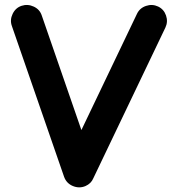

<svg xmlns="http://www.w3.org/2000/svg" viewBox="-20 -728 728 790"><path d="M68.8 -704.1Q93.8 -712.4 118.7 -700.9Q143.6 -689.5 151.9 -664.1L314.9 -192.9L543.5 -670.9Q554.7 -694.8 580.6 -703.6Q606.4 -712.4 630.4 -701.2Q654.3 -689.9 663.1 -664.3Q671.9 -638.7 660.6 -614.7L363.8 5.9Q355 27.3 331.5 37.6Q306.2 48.3 279.8 37.4Q253.4 26.4 243.7 -0.5L28.8 -621.1Q20 -646 32 -670.9Q43.9 -695.8 68.8 -704.1Z"/></svg>

Font: Mikhak-DS2-FD Bold
Style: Regular
Weight: 700
Designer: Amin Abedi
Version: Version 3.4